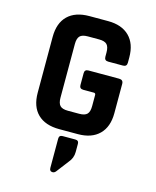

<svg xmlns="http://www.w3.org/2000/svg" viewBox="-128 -730 857 1055"><g transform="rotate(15 300.0 -202.5)"><path d="M368 51V98Q368 133 344 160L292 228Q284 238 274 238Q256 238 256 218V52Q256 32 276 32H348Q368 32 368 51ZM354 0H248Q168 0 125 -42Q82 -84 82 -163V-480Q82 -559 125 -601Q168 -643 248 -643H354Q432 -643 475 -600.5Q518 -558 518 -480V-450Q518 -428 496 -428H412Q390 -428 390 -450V-474Q390 -506 377 -519.5Q364 -533 332 -533H268Q236 -533 223 -519.5Q210 -506 210 -474V-169Q210 -137 223 -123.5Q236 -110 268 -110H332Q364 -110 377 -123.5Q390 -137 390 -169V-232Q390 -243 380 -243H320Q298 -243 298 -264V-332Q298 -353 320 -353H494Q518 -353 518 -330V-163Q518 -85 475 -42.5Q432 0 354 0Z"/></g></svg>

Font: RajdhaniMono
Style: Bold
Weight: 700
Monospace: yes
Designer: Satya Rajpurohit, Jyotish Sonowal
Foundry: Indian Type Foundry
Version: Version 1.201;PS 1.0;hotconv 1.0.78;makeotf.lib2.5.61930; tt